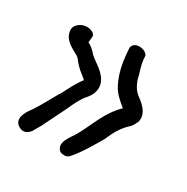

<svg xmlns="http://www.w3.org/2000/svg" viewBox="-101 -523 551 565"><g transform="rotate(30 174.5 -240.0)"><path d="M18 -377C18 -336 68 -325 77 -314C86 -302 100 -287 110 -280C110 -280 127 -267 126 -266C110 -246 99 -222 86 -197H85C73 -176 52 -137 39 -118C31 -107 -1 -67 35 -50C57 -40 71 -62 74 -69L85 -88C96 -109 114 -148 125 -169C134 -190 145 -212 156 -225C165 -235 170 -243 173 -252C187 -293 146 -319 134 -328C128 -333 116 -340 114 -344L113 -343V-344C103 -356 95 -363 82 -370C82 -372 84 -383 84 -390C84 -400 71 -407 56 -407C35 -407 18 -391 18 -377ZM171 -50C175 -47 180 -46 186 -46C192 -46 197 -47 203 -53C225 -77 248 -117 267 -149V-150C278 -176 290 -196 307 -213C315 -219 321 -228 325 -238V-239H326C337 -275 299 -298 287 -308C275 -317 264 -337 260 -356V-357C256 -371 250 -388 248 -404L247 -418V-419C244 -427 233 -434 218 -434C204 -434 193 -425 195 -412L196 -399C199 -362 206 -332 220 -304C230 -282 251 -265 267 -252C264 -249 258 -244 252 -236C221 -199 206 -149 184 -114C175 -100 149 -69 171 -50Z"/></g></svg>

Font: Stray Cat
Style: BdCn
Weight: 700
Version: Version 1.0